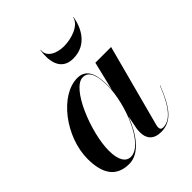

<svg xmlns="http://www.w3.org/2000/svg" viewBox="-197 -814 944 944"><g transform="rotate(-45 275.0 -342.5)"><path d="M243 -695H241C231 -634 238.5 -551 326 -551C423.5 -551 461 -634 471 -695H469C457.5 -646 384.5 -626 336 -626C287 -626 236 -649 243 -695ZM353 -337C353 -405 340.5 -470 272.5 -470C152 -470 26.5 -305.5 26.5 -152.5C26.5 -51.5 63.5 10 154.5 10C227.5 10 283 -69.5 316.5 -158.5V-158L303.5 -91.5C302 -84.5 301 -75 301 -62.5C301 -20 324 10 376.5 10C449.5 10 490.5 -43.5 535 -156L533.5 -156.5C485.5 -36 443.5 1 398.5 1C386.5 1 381.5 -6 381.5 -16C381.5 -20.5 382 -26 383.5 -31.5L497.5 -460H388L351.5 -309.5C352.5 -319 353 -328.5 353 -337ZM351 -338C351 -210.5 270.5 -9 185 -9C150.5 -9 129 -41 129 -108C129 -231.5 216.5 -453.5 294 -453.5C338.5 -453.5 351 -403 351 -338Z"/></g></svg>

Font: Bodoni* 96pt Medium
Style: Italic
Weight: 500
Italic angle: -13°
Version: Version 2.3